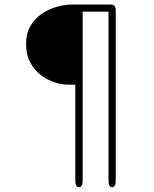

<svg xmlns="http://www.w3.org/2000/svg" viewBox="-20 -686 659 821"><path d="M270.5 -324Q244 -324 213.2 -334Q182.5 -344 154.8 -365Q127 -386 109.2 -419.2Q91.5 -452.5 91.5 -499Q91.5 -542.5 109.5 -574Q127.5 -605.5 157 -626Q186.5 -646.5 221.2 -656.5Q256 -666.5 289.5 -666.5H455Q466 -666.5 470.5 -659.2Q475 -652 475 -638V85.5Q475 114.5 459.5 114.5Q444 114.5 444 85.5V-636H333.5V85.5Q333.5 114.5 317.5 114.5Q302 114.5 302 85.5V-324Z"/></svg>

Font: Sono Monospace ExtraLight
Style: Regular
Weight: 250
Version: Version 2.112